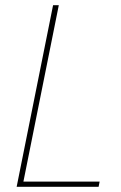

<svg xmlns="http://www.w3.org/2000/svg" viewBox="-20 -718 467 738"><path d="M44 0 184 -698H206L70 -20H363L359 0Z"/></svg>

Font: IBM Plex Sans Cond Thin
Style: Italic
Weight: 100
Width: 3
Italic angle: -11°
Designer: Mike Abbink, Paul van der Laan, Pieter van Rosmalen
Foundry: Bold Monday
Version: Version 1.3